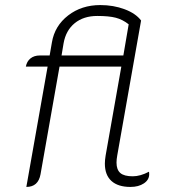

<svg xmlns="http://www.w3.org/2000/svg" viewBox="-20 -729 692 758"><path d="M168 -466H82Q86 -487 100.5 -498.5Q115 -510 137 -510H176L185 -562Q196 -627 249 -668Q302 -709 376 -709Q428 -709 472 -692.5Q516 -676 537 -648L443 -116Q440 -100 440 -87Q440 -59 455 -46Q470 -33 504 -33Q534 -33 568 -51Q569 -49 569 -41Q569 -19 548 -5Q527 9 495 9Q446 9 420 -14.5Q394 -38 394 -83Q394 -97 397 -115L459 -466H215L140 -41Q131 9 84 9ZM467 -510 488 -633Q464 -652 437 -659Q410 -666 364 -666Q310 -666 275 -637.5Q240 -609 231 -558L223 -510Z"/></svg>

Font: K2D Thin
Style: Italic
Weight: 100
Italic angle: -10°
Designer: Katatrad Aksorn Co.,Ltd.
Foundry: Cadson Demak Co.,Ltd.
Version: Version 1.000; ttfautohint (v1.6)